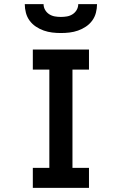

<svg xmlns="http://www.w3.org/2000/svg" viewBox="-20 -910 590 930"><path d="M139 0V-97H219V-573H139V-670H411V-573H331V-97H411V0ZM275 -750Q254 -750 233 -752.5Q212 -755 192 -762Q172 -769 154 -781Q136 -793 123.5 -810Q111 -827 105.5 -848Q100 -869 100 -890H191Q191 -875 198.5 -862Q206 -849 218.5 -841Q231 -833 245.5 -830.5Q260 -828 275 -828Q290 -828 304.5 -830.5Q319 -833 331.5 -841Q344 -849 351.5 -862Q359 -875 359 -890H450Q450 -869 444.5 -848Q439 -827 426.5 -810Q414 -793 396 -781Q378 -769 358 -762Q338 -755 317 -752.5Q296 -750 275 -750Z"/></svg>

Font: Lode Term
Style: Bold
Weight: 700
Monospace: yes
Designer: Belleve Invis
Foundry: Belleve Invis
Version: Version 29.2.0